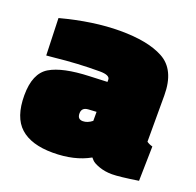

<svg xmlns="http://www.w3.org/2000/svg" viewBox="-100 -623 756 741"><g transform="rotate(20 278.5 -252.5)"><path d="M518 -342V-152Q527 -145 542 -141L539 1Q461 13 432 13Q403 13 379 4.5Q355 -4 347 -13L339 -22Q277 13 188.5 13Q100 13 55 -27.5Q10 -68 10 -158Q10 -248 61 -278.5Q112 -309 222 -313L294 -316V-325Q294 -344 252 -344Q161 -344 70 -334L37 -331L32 -483Q164 -518 273 -518Q387 -518 450 -484Q518 -448 518 -342ZM256 -141Q275 -141 294 -156V-193L260 -191Q234 -189 234 -165Q234 -141 256 -141Z"/></g></svg>

Font: Titillium Web Black
Style: Regular
Weight: 900
Version: Version 1.002;PS 35.000;hotconv 1.0.70;makeotf.lib2.5.55311